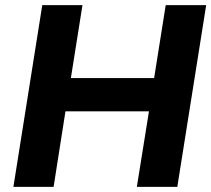

<svg xmlns="http://www.w3.org/2000/svg" viewBox="-20 -725 820 745"><path d="M32 0 144 -705H300L255 -422H578L623 -705H780L668 0H511L558 -293H234L188 0Z"/></svg>

Font: Mulish ExtraBold
Style: Italic
Weight: 800
Italic angle: -9°
Designer: Vernon Adams
Foundry: Vernon Adams
Version: Version 3.603; ttfautohint (v1.8.3)